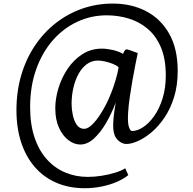

<svg xmlns="http://www.w3.org/2000/svg" viewBox="-20 -780 1060 1054"><path d="M70.3 -175.2Q70.3 -278.5 96.9 -368.2Q123.5 -458 172.1 -530.1Q220.8 -602.3 286.8 -653.7Q352.8 -705.2 432 -732.8Q511.3 -760.4 599.1 -760.4Q701.5 -760.4 782.1 -718.6Q862.6 -676.8 909.1 -594.5Q955.5 -512.2 955.5 -390.5Q955.5 -310.6 935.5 -246.4Q915.4 -182.2 882.7 -134.1Q850 -85.9 812 -53.9Q774 -21.9 737.4 -5.8Q700.9 10.4 673.8 10.4Q648.3 10.4 626.2 -11.7Q604.2 -33.7 601.7 -75.7Q600.3 -98.4 603.4 -133Q606.5 -167.6 615.5 -217.6Q594.2 -160.3 563.7 -107.3Q533.3 -54.4 496.8 -20.5Q460.3 13.4 420.8 13.4Q387.5 13.4 355.9 -10.3Q324.4 -34 303.9 -78.5Q283.5 -123 283.5 -185.7Q283.5 -239 300.9 -296.2Q318.2 -353.3 351.4 -402.5Q384.6 -451.7 432 -482.4Q479.4 -513 539.1 -513Q565.6 -513 597.7 -505.9Q629.9 -498.8 655.7 -484.5Q658.7 -493.5 664.6 -502.2Q670.5 -511 679.3 -508.5Q688.3 -506.3 697.4 -503Q706.4 -499.7 716.2 -496Q725.9 -492.4 736.2 -488.7Q730.9 -464.2 723.1 -424.6Q715.2 -385 707.1 -338.9Q699 -292.9 692.4 -247.2Q685.8 -201.4 683.5 -164.7Q679.7 -109.6 687 -85.2Q694.3 -60.8 705 -60.8Q733.6 -60.8 765.8 -81.9Q798 -103 826.3 -142.8Q854.5 -182.6 872.3 -239Q890.1 -295.4 890.1 -366Q890.1 -457 863.2 -520.2Q836.3 -583.5 790.2 -622.2Q744.2 -660.9 686.2 -678.4Q628.3 -695.9 565.9 -695.9Q480 -695.9 403.8 -660.3Q327.7 -624.8 269.6 -558.4Q211.6 -492 178.5 -399.3Q145.4 -306.5 145.4 -192Q145.4 -97.2 169.6 -25.4Q193.8 46.3 237 94.4Q280.1 142.4 337.7 166.8Q395.2 191.1 462 191.1Q499.1 191.1 539.1 184.7Q579.1 178.3 613.3 167.6Q647.5 156.9 667.3 143.7L684.3 181.2Q658.9 202.2 621.2 218.4Q583.5 234.6 538.4 243.9Q493.3 253.2 445.2 253.2Q358.7 253.2 289.5 223.3Q220.3 193.4 171.3 137.1Q122.3 80.9 96.3 1.8Q70.3 -77.2 70.3 -175.2ZM373 -209.8Q373 -180.5 379.6 -148.7Q386.2 -117 401.4 -94.9Q416.6 -72.8 441.8 -72.8Q465.3 -72.8 494.5 -104.6Q523.7 -136.4 552.1 -188Q580.6 -239.5 601.2 -299Q607.8 -317.5 613.6 -337Q619.5 -356.4 624 -375.1Q628.5 -393.8 631.2 -410.4Q621.9 -420.1 601.2 -428.7Q580.4 -437.2 557.4 -442.4Q534.3 -447.6 518.2 -447.6Q483.3 -447.6 456.1 -427.4Q428.9 -407.1 410.4 -372.9Q392 -338.6 382.5 -296.3Q373 -254 373 -209.8Z"/></svg>

Font: Merriweather Light
Style: Regular
Weight: 300
Designer: Eben Sorkin
Foundry: Eben Sorkin
Version: Version 2.100